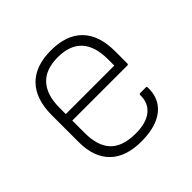

<svg xmlns="http://www.w3.org/2000/svg" viewBox="-136 -618 753 753"><g transform="rotate(-45 240.5 -241.0)"><path d="M245 11Q157 12 111 -32.5Q65 -77 65 -162V-310Q65 -400 110.5 -446.5Q156 -493 242 -493Q328 -493 373 -447Q418 -401 418 -312V-245Q418 -239 413 -239H107V-170Q107 -98 141 -62.5Q175 -27 247 -27Q306 -27 336.5 -52Q367 -77 366 -121Q366 -127 372 -127H404Q408 -127 408 -122Q410 -60 367.5 -25Q325 10 245 11ZM107 -275H376V-310Q376 -382 342.5 -418.5Q309 -455 242 -455Q175 -455 141 -418Q107 -381 107 -310Z"/></g></svg>

Font: Sofia Sans Semi Condensed ExtraLight
Style: Regular
Weight: 250
Version: Version 4.100